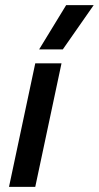

<svg xmlns="http://www.w3.org/2000/svg" viewBox="-20 -726 384 746"><path d="M237 -706H344L224 -534H132ZM117 -480H219L117 0H15Z"/></svg>

Font: Prompt
Style: Italic
Weight: 400
Italic angle: -12°
Designer: Katatrad Team
Foundry: CadsonDemak
Version: Version 1.001